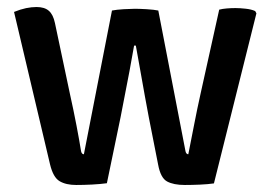

<svg xmlns="http://www.w3.org/2000/svg" viewBox="-20 -522 768 547"><path d="M20 -488Q38.5 -495.5 54.2 -498.8Q70 -502 84 -502Q107 -502 119.2 -491.2Q131.5 -480.5 136.5 -456.5L179 -255.5Q189.5 -208.5 198 -164Q206.5 -119.5 211 -91Q213 -82.5 219 -82.5L299 -492Q311.5 -494.5 332.5 -495.8Q353.5 -497 364.5 -497Q376.5 -497 397.8 -495.8Q419 -494.5 431 -492L508.5 -91Q510.5 -82.5 516.5 -82.5Q525 -124.5 533.2 -167.5Q541.5 -210.5 551.5 -255.5L604.5 -494.5Q614 -497 626.5 -498Q639 -499 651 -499Q663.5 -499 679.8 -497.2Q696 -495.5 707 -490.5L710.5 -484L589.5 0.5Q573 3 549.5 4Q526 5 506.5 5Q474.5 5 456 -5Q437.5 -15 430.5 -53L404 -187.5Q399 -213.5 392.8 -247.8Q386.5 -282 380 -319.5Q373.5 -357 367 -392H362Q356 -357 349 -319.8Q342 -282.5 335.2 -248.5Q328.5 -214.5 323.5 -188L284.5 0Q266.5 2.5 242 3.8Q217.5 5 197 5Q168 5 149.8 -5.8Q131.5 -16.5 122.5 -54Z"/></svg>

Font: Signika Negative Medium
Style: Regular
Weight: 500
Designer: Anna Giedry
Foundry: Anna Giedry
Version: Version 2.001